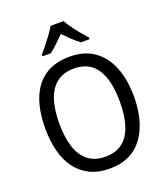

<svg xmlns="http://www.w3.org/2000/svg" viewBox="-168 -1060 1032 1186"><g transform="rotate(-20 348.0 -467.0)"><path d="M640 -358Q640 -277 622 -210Q604 -143 568 -93Q532 -43 477.5 -16.5Q423 10 349 10Q273 10 218 -17.5Q163 -45 127 -94Q91 -143 74 -211Q57 -279 57 -359Q57 -473 89 -555Q121 -637 186 -681Q251 -725 349 -725Q447 -725 511.5 -678Q576 -631 608 -548.5Q640 -466 640 -358ZM149 -358Q149 -266 170.5 -201Q192 -136 236.5 -102Q281 -68 348 -68Q416 -68 460 -101.5Q504 -135 525.5 -200Q547 -265 547 -358Q547 -497 499 -572Q451 -647 349 -647Q281 -647 236.5 -613Q192 -579 170.5 -514.5Q149 -450 149 -358ZM390 -944Q402 -922 421.5 -895Q441 -868 463 -841.5Q485 -815 503 -795V-784H447Q423 -801 397.5 -825Q372 -849 347 -875Q321 -849 296 -825Q271 -801 248 -784H193V-795Q212 -816 233 -842.5Q254 -869 273.5 -895.5Q293 -922 305 -944Z"/></g></svg>

Font: Noto Sans Devanagari SemiCondensed
Style: Regular
Weight: 400
Width: 4
Designer: Jelle Bosma - Monotype Design Team
Foundry: Monotype Imaging Inc.
Version: Version 2.006